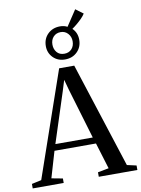

<svg xmlns="http://www.w3.org/2000/svg" viewBox="-134 -1188 929 1264"><g transform="rotate(-10 330.0 -556.5)"><path d="M44 -44 288 -748.5H389L616.5 -44L679 -30V0H421V-30L494.5 -44L441 -219H163.5L112 -44L186.5 -30V0H-20.5V-30ZM427 -261.5 327 -597 307.5 -668 285.5 -596.5 177 -261.5ZM337.5 -799Q289 -799 258 -830.2Q227 -861.5 227 -907Q227 -956 259.2 -987.8Q291.5 -1019.5 341.5 -1019.5Q368.5 -1019.5 390 -1008L459.5 -1113L510 -1075.5Q502 -1062 487 -1046.5Q472 -1031 454.2 -1016Q436.5 -1001 419 -989Q451 -958.5 451 -911Q451 -862.5 419 -830.8Q387 -799 337.5 -799ZM339 -837Q369.5 -837 388 -857Q406.5 -877 406.5 -909Q406.5 -939 387.5 -960.2Q368.5 -981.5 339 -981.5Q309 -981.5 290.2 -961.5Q271.5 -941.5 271.5 -909.5Q271.5 -879.5 289 -858.2Q306.5 -837 339 -837Z"/></g></svg>

Font: Merriweather 96pt
Style: Regular
Weight: 400
Version: Version 2.100